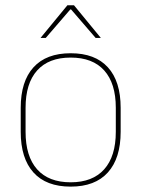

<svg xmlns="http://www.w3.org/2000/svg" viewBox="-20 -700 539 732"><path d="M249.5 11.5Q156 11.5 107.5 -42.5Q59 -96.5 59 -197.5V-289Q59 -390 107.8 -443.5Q156.5 -497 249.5 -497Q342.5 -497 391.2 -443.5Q440 -390 440 -289V-197.5Q440 -96.5 391.2 -42.5Q342.5 11.5 249.5 11.5ZM249.5 -5Q333 -5 377.2 -54.5Q421.5 -104 421.5 -197.5V-289Q421.5 -382 377.5 -431.2Q333.5 -480.5 249.5 -480.5Q165.5 -480.5 121.5 -431.2Q77.5 -382 77.5 -289V-197.5Q77.5 -104 121.5 -54.5Q165.5 -5 249.5 -5ZM135 -556 237 -680H262L364 -556V-555.5H344.5L251 -664H248L154.5 -555.5H135Z"/></svg>

Font: Anek Malayalam Medium Thin
Style: Regular
Weight: 250
Version: Version 1.003